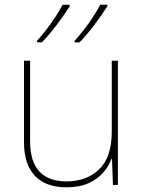

<svg xmlns="http://www.w3.org/2000/svg" viewBox="-20 -786 613 816"><path d="M481 -528V0H460L456 -111H454Q443 -81 419 -53Q395 -25 356.5 -7.5Q318 10 262 10Q174 10 128 -39Q82 -88 82 -182V-528H108V-186Q108 -98 148 -56.5Q188 -15 262 -15Q348 -15 401.5 -66.5Q455 -118 455 -226V-528ZM436 -759Q414 -724 382 -681.5Q350 -639 318 -606H297V-612Q315 -632 336 -659Q357 -686 376 -715Q395 -744 406 -766H436ZM276 -759Q254 -724 222 -681.5Q190 -639 158 -606H137V-612Q155 -632 176 -659Q197 -686 216 -715Q235 -744 246 -766H276Z"/></svg>

Font: Noto Sans Lao Looped Thin
Style: Regular
Weight: 100
Designer: Mark Frömberg, Ben Mitchell
Foundry: The Fontpad Ltd
Version: Version 1.002; ttfautohint (v1.8.4.7-5d5b)